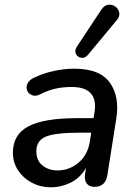

<svg xmlns="http://www.w3.org/2000/svg" viewBox="-20 -790 577 819"><path d="M196 9Q153 9 116 -10.5Q79 -30 57 -63.5Q35 -97 35 -139Q35 -216 101 -251Q167 -286 310 -286H379L383 -310Q392 -363 368 -391Q344 -419 285 -419Q250 -419 217.5 -412Q185 -405 152 -388Q133 -378 118 -383.5Q103 -389 96.5 -402.5Q90 -416 96.5 -432Q103 -448 126 -459Q166 -478 210.5 -487.5Q255 -497 297 -497Q406 -497 448.5 -437.5Q491 -378 476 -284L438 -43Q430 7 383 7Q361 7 350 -7Q339 -21 343 -49L347 -74Q322 -31 281.5 -11Q241 9 196 9ZM225 -63Q276 -63 315.5 -96.5Q355 -130 364 -190L369 -224H319Q215 -224 175 -207Q135 -190 135 -145Q135 -105 161.5 -84Q188 -63 225 -63ZM356 -557Q343 -541 327 -543.5Q311 -546 304 -559.5Q297 -573 308 -591L411 -747Q424 -767 441 -769.5Q458 -772 471.5 -762.5Q485 -753 488.5 -736.5Q492 -720 478 -704Z"/></svg>

Font: Nunito SemiBold
Style: Italic
Weight: 600
Italic angle: -9°
Designer: Vernon Adams
Foundry: Vernon Adams
Version: Version 3.601; ttfautohint (v1.8.2.53-6de2)